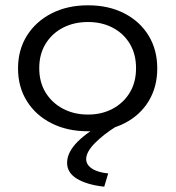

<svg xmlns="http://www.w3.org/2000/svg" viewBox="-20 -487 665 724"><path d="M312 8Q234 8 174.5 -22Q115 -52 81.5 -105.5Q48 -159 48 -229Q48 -299 81.5 -352.5Q115 -406 174.5 -436.5Q234 -467 312 -467Q390 -467 449 -436.5Q508 -406 540.5 -352.5Q573 -299 573 -229Q573 -159 540.5 -105.5Q508 -52 449 -22Q390 8 312 8ZM312 -55Q364 -55 405 -77Q446 -99 469.5 -138Q493 -177 493 -230Q493 -283 469.5 -322Q446 -361 405 -382.5Q364 -404 312 -404Q259 -404 217.5 -382.5Q176 -361 152 -322Q128 -283 128 -230Q128 -177 152 -138Q176 -99 217.5 -77Q259 -55 312 -55ZM388 167 373 217Q309 210 271 187.5Q233 165 233 127Q233 87 273 47Q313 7 384 -29L418 -10Q370 20 337.5 53Q305 86 305 113Q305 134 326.5 148.5Q348 163 388 167Z"/></svg>

Font: Inconsolata Expanded
Style: Regular
Weight: 400
Width: 7
Monospace: yes
Designer: Raph Levien, Cyreal, Brenton Simpson
Foundry: Raph Levien, Cyreal, Google
Version: Version 3.100; ttfautohint (v1.8.4.7-5d5b)